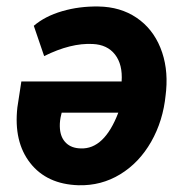

<svg xmlns="http://www.w3.org/2000/svg" viewBox="-20 -558 558 588"><path d="M281.7 -538.1Q348.6 -537.1 397.9 -503.9Q447.3 -470.7 471.2 -411.9Q495.1 -353 488.8 -281.2L487.3 -267.1Q479.5 -188 442.9 -123.8Q406.2 -59.6 348.1 -24.2Q290 11.2 220.2 9.3Q123.5 6.3 72.5 -58.8Q21.5 -124 33.2 -229L45.4 -308.6H352.5Q356 -360.4 332.3 -390.9Q308.6 -421.4 263.7 -423.3Q196.8 -426.8 115.2 -386.2L83.5 -479Q117.7 -508.3 170.2 -523.7Q222.7 -539.1 281.7 -538.1ZM227.5 -103.5Q299.3 -100.6 342.3 -212.9H168.9L165.5 -198.2Q162.1 -179.7 163.6 -163.1Q166 -135.7 182.6 -119.9Q199.2 -104 227.5 -103.5Z"/></svg>

Font: RobotoInd
Style: Bold Italic
Weight: 700
Italic angle: -12°
Designer: Google
Version: Version 2.001150; 2014